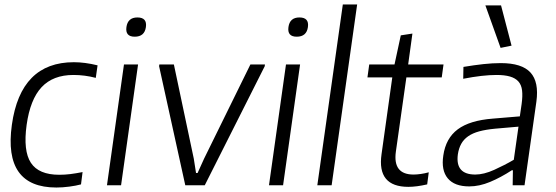

<svg xmlns="http://www.w3.org/2000/svg" viewBox="-20 -828 2486 858"><path d="M232 10Q-6 10 33 -270Q72 -550 310 -550Q359 -550 416 -536L408 -480Q359 -493 308 -493Q217 -493 166 -438.5Q115 -384 99 -270Q83 -154 118 -100.5Q153 -47 245 -47Q270 -47 294 -50Q318 -53 349 -59L342 -4Q320 2 289.5 6Q259 10 232 10Z M582 -664Q539 -664 545 -707Q551 -750 594 -750Q638 -750 632 -707Q626 -664 582 -664ZM534 -540H597L521 0H458Z M691 -532 692 -540H757L846 -119L856 -55H863L892 -119L1099 -540H1164L1163 -532L895 0H808Z M1306 -664Q1263 -664 1269 -707Q1275 -750 1318 -750Q1362 -750 1356 -707Q1350 -664 1306 -664ZM1258 -540H1321L1245 0H1182Z M1512 -808H1576L1462 0H1398Z M1805 7Q1664 7 1685 -139L1733 -482H1622L1630 -540H1743L1771 -670L1823 -678L1804 -540H1962L1954 -482H1796L1749 -150Q1735 -48 1828 -48Q1842 -48 1860 -50.5Q1878 -53 1896 -58L1889 -4Q1841 7 1805 7Z M2077 5Q2011 5 1981 -31Q1951 -67 1961 -133Q1972 -210 2025.5 -250Q2079 -290 2183 -298L2303 -308L2311 -363Q2316 -399 2313 -424Q2310 -449 2296.5 -464Q2283 -479 2259 -486Q2235 -493 2199 -493Q2137 -493 2050 -476L2051 -529Q2099 -537 2140 -541.5Q2181 -546 2218 -546Q2312 -546 2350.5 -504Q2389 -462 2377 -374L2324 0H2271L2272 -67H2267Q2218 -35 2170 -15Q2122 5 2077 5ZM2104 -48Q2142 -48 2188.5 -69Q2235 -90 2276 -114L2297 -262L2193 -253Q2151 -249 2121.5 -241Q2092 -233 2072 -219Q2052 -205 2041 -185Q2030 -165 2026 -138Q2014 -48 2104 -48ZM2217 -614 2149 -804H2219L2266 -624Z"/></svg>

Font: Plata Sans Light
Style: Italic
Weight: 300
Italic angle: -8°
Designer: Pablo Impallari, Andres Torresi, & Cristiano Sobral
Foundry: Pablo Impallari, Andres Torresi, & Cristiano Sobral
Version: Version 1.00;December 28, 2019;FontCreator 12.0.0.2547 64-bi